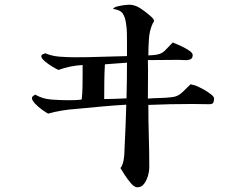

<svg xmlns="http://www.w3.org/2000/svg" viewBox="-20 -765 1040 818"><path d="M521 -498Q498 -496 474 -494.5Q450 -493 427 -491Q425 -458 424.5 -425Q424 -392 424 -358V-343Q448 -343 471.5 -344Q495 -345 519 -346Q520 -384 520.5 -422Q521 -460 521 -498ZM892 -345Q892 -334 888.5 -327.5Q885 -321 872 -321Q854 -321 836 -321.5Q818 -322 800 -322Q753 -322 706 -321Q659 -320 612 -318Q612 -251 614 -184Q616 -117 616 -50Q616 -36 610.5 -16.5Q605 3 594 18Q583 33 565 33Q553 33 538.5 16.5Q524 0 511.5 -19.5Q499 -39 493 -49Q500 -57 503.5 -69.5Q507 -82 508 -93Q510 -105 510 -117Q510 -129 511 -141Q513 -185 515 -229.5Q517 -274 518 -319Q465 -316 411.5 -311Q358 -306 305 -301Q274 -299 244 -294Q214 -289 185 -281Q177 -285 160 -297Q143 -309 129.5 -323.5Q116 -338 116 -347Q116 -352 121 -356Q126 -360 130 -362Q160 -344 198 -341Q236 -338 270 -338Q284 -338 299 -338.5Q314 -339 328 -341Q331 -367 331.5 -393.5Q332 -420 332 -447V-488Q278 -485 229 -467Q222 -470 204 -480.5Q186 -491 171 -504Q156 -517 156 -525Q156 -531 162.5 -534Q169 -537 173 -538Q201 -526 235 -523.5Q269 -521 299 -521Q355 -521 410.5 -523Q466 -525 521 -526V-591Q521 -609 520.5 -627.5Q520 -646 517 -665Q513 -693 502.5 -708Q492 -723 462 -727Q465 -734 479 -737.5Q493 -741 508.5 -743Q524 -745 530 -745Q555 -745 579 -729Q584 -726 598 -715.5Q612 -705 624 -694Q636 -683 636 -677Q636 -674 634.5 -671.5Q633 -669 631 -666Q617 -636 614.5 -599Q612 -562 612 -529Q644 -530 659 -535Q674 -540 685 -552Q696 -564 716 -584Q724 -581 744.5 -572Q765 -563 783 -551.5Q801 -540 801 -531Q801 -516 790.5 -512Q780 -508 766 -509Q752 -510 742 -510Q709 -510 676 -509.5Q643 -509 610 -509Q611 -468 610.5 -427Q610 -386 610 -345Q636 -347 661.5 -347.5Q687 -348 712 -351Q737 -353 756.5 -371.5Q776 -390 792 -406Q801 -404 809.5 -401.5Q818 -399 826 -395Q833 -392 849 -383Q865 -374 878.5 -363.5Q892 -353 892 -345Z"/></svg>

Font: Kaisei HarunoUmi
Style: Regular
Weight: 400
Designer: Font-Kai, 金井和夫
Foundry: KAZUO KANAI
Version: Version 5.003